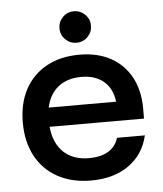

<svg xmlns="http://www.w3.org/2000/svg" viewBox="-51 -735 669 790"><g transform="rotate(-5 283.5 -340.0)"><path d="M294.2 10Q215 10 156.2 -22.1Q97.5 -54.2 65.8 -113.3Q34.2 -172.5 34.2 -251.7Q34.2 -330.8 65.4 -388.8Q96.7 -446.7 154.2 -478.3Q211.7 -510 290 -510Q365 -510 419.2 -480.4Q473.3 -450.8 502.9 -396.2Q532.5 -341.7 532.5 -266.7V-225H142.5Q149.2 -156.7 188.3 -119.6Q227.5 -82.5 293.3 -82.5Q341.7 -82.5 372.5 -100.8Q403.3 -119.2 415 -155.8H530Q511.7 -77.5 449.6 -33.8Q387.5 10 294.2 10ZM145.8 -304.2H424.2Q417.5 -359.2 382.5 -388.8Q347.5 -418.3 290 -418.3Q232.5 -418.3 195 -388.8Q157.5 -359.2 145.8 -304.2ZM283.3 -560Q256.7 -560 237.5 -578.8Q218.3 -597.5 218.3 -625Q218.3 -651.7 237.1 -670.8Q255.8 -690 283.3 -690Q310 -690 329.2 -671.2Q348.3 -652.5 348.3 -625Q348.3 -598.3 329.6 -579.2Q310.8 -560 283.3 -560Z"/></g></svg>

Font: Funnel Display Medium
Style: Regular
Weight: 500
Designer: NORD ID, Kristian Moeller
Foundry: Dicotype
Version: Version 1.000